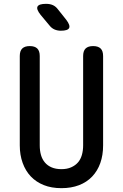

<svg xmlns="http://www.w3.org/2000/svg" viewBox="-20 -970 640 1000"><path d="M83 -678Q83 -705 96 -717.5Q109 -730 135 -730Q161 -730 174 -717.5Q187 -705 187 -678V-213Q187 -185 193.5 -162.5Q200 -140 214 -123.5Q228 -107 249.5 -98Q271 -89 300 -89Q329 -89 350.5 -98.5Q372 -108 386 -124Q400 -140 406.5 -163Q413 -186 413 -213V-678Q413 -705 426 -717.5Q439 -730 465 -730Q491 -730 504 -717.5Q517 -705 517 -678V-213Q517 -162 502.5 -121Q488 -80 460 -50.5Q432 -21 391.5 -5.5Q351 10 300 10Q248 10 208 -6Q168 -22 140.5 -51Q113 -80 98 -121.5Q83 -163 83 -213ZM297 -810Q279 -810 264 -816.5Q249 -823 238 -837L192 -892Q168 -922 175.5 -936Q183 -950 220 -950Q241 -950 256 -943Q271 -936 282 -921L325 -867Q347 -838 340 -824Q333 -810 297 -810Z"/></svg>

Font: Maple Mono Medium
Style: Regular
Weight: 500
Monospace: yes
Designer: subframe7536
Version: Version 7.000